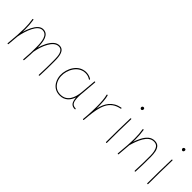

<svg xmlns="http://www.w3.org/2000/svg" viewBox="156 -1707 2702 2702"><g transform="rotate(45 1506.5 -356.0)"><path d="M103 -4.9C102.5 0.5 105 3.9 110.4 4.4C115.7 4.9 119.1 2.4 119.6 -2.9C125.5 -65.9 129.9 -120.1 133.8 -167.5L134.3 -169.4C147.9 -243.7 170.4 -319.8 201.7 -380.4C232.9 -440.9 272.5 -480.5 319.3 -480.5C417 -480.5 428.2 -358.9 428.2 -245.6C428.2 -158.2 426.8 -121.1 418 -0.5C417.5 5.4 420.4 8.3 425.8 8.3C431.2 8.3 434.1 5.9 434.6 0.5C437.5 -41 439.9 -74.7 441.4 -100.6C442.9 -126.5 443.8 -151.4 444.3 -175.3L444.8 -176.3C457 -247.1 481 -322.3 514.6 -381.3C547.9 -440.4 590.8 -480 643.1 -480C724.6 -480 732.4 -379.9 732.4 -297.4C732.4 -248 732.4 -199.7 731.9 -152.8C731.4 -105.5 729.5 -54.7 727.1 -0.5C726.6 5.4 729 8.3 734.9 8.3C740.2 8.3 743.2 5.9 743.7 0.5C746.1 -53.7 748 -105 748.5 -152.3C749 -199.7 749 -248 749 -297.4C749 -390.6 736.3 -496.6 643.1 -496.6C610.8 -496.6 582 -485.4 556.6 -462.4C505.4 -416.5 468.3 -338.4 445.3 -255.9C443.8 -376 426.3 -497.1 319.3 -497.1C291 -497.1 265.6 -486.3 242.7 -464.4C196.8 -420.9 162.1 -345.7 138.7 -264.2C139.2 -282.2 139.6 -299.8 139.6 -315.9C139.6 -380.9 135.3 -434.1 126 -490.2C125 -495.1 121.6 -497.1 116.2 -496.6C110.8 -496.1 108.4 -492.7 109.4 -487.3C118.7 -432.1 122.6 -380.4 122.6 -315.9C122.6 -239.3 116.2 -144 103 -4.9Z M1138.7 -15.6C1102.1 -15.6 1070.8 -24.4 1044.9 -41.5C993.7 -76.2 965.3 -136.7 961.4 -204.6C958 -266.6 976.1 -334 1013.2 -388.7C1050.3 -443.4 1105.5 -480.5 1177.2 -480.5C1218.3 -480.5 1249.5 -465.8 1268.6 -452.6C1273.9 -449.2 1277.8 -450.2 1280.8 -455.1C1283.7 -460 1282.7 -463.9 1277.3 -467.3C1256.3 -481 1221.2 -497.1 1176.3 -497.1C1098.1 -497.1 1038.1 -457.5 999 -399.4C959.5 -340.8 940.4 -269 943.8 -204.6C945.8 -168.9 954.6 -135.3 970.2 -104C1001 -41 1058.1 1 1139.6 1C1241.2 1 1295.4 -64.9 1322.8 -145V-143.1C1324.2 -122.6 1327.6 -102.5 1333 -82.5C1344.2 -43 1371.1 -13.7 1425.8 -13.7C1432.1 -13.7 1434.6 -16.6 1434.1 -22C1433.6 -27.3 1430.2 -30.3 1424.8 -30.3C1356.9 -30.3 1343.3 -81.5 1339.4 -143.1C1337.9 -169.9 1338.4 -197.3 1340.8 -225.1V-225.6C1342.3 -234.4 1343.3 -243.2 1343.8 -252.4L1362.8 -480.5C1363.3 -485.8 1360.8 -489.3 1355 -489.7C1349.6 -490.2 1346.7 -487.8 1346.2 -482.4L1326.7 -254.4C1316.4 -135.7 1270.5 -15.6 1138.7 -15.6Z M1614.7 8.3H1615.2C1618.7 8.8 1621.6 7.3 1623 3.9L1623.5 3.4V2.9L1624 1C1626.5 -22.9 1628.9 -48.8 1630.9 -76.7C1640.1 -177.7 1655.3 -267.6 1689.9 -338.4C1724.6 -408.7 1782.2 -457.5 1876.5 -475.6C1882.3 -477.1 1884.8 -480 1883.3 -485.4C1881.8 -491.2 1878.9 -493.7 1873.5 -492.2C1727.1 -463.9 1666.5 -364.7 1637.2 -234.9V-259.8C1637.2 -302.7 1635.7 -343.3 1632.8 -381.8C1629.9 -420.4 1624.5 -451.7 1617.2 -476.6C1615.2 -481.9 1611.8 -483.9 1606.4 -482.4C1601.1 -480.5 1599.1 -477.1 1600.6 -471.7C1607.4 -448.7 1612.3 -418 1615.7 -380.4C1619.1 -342.8 1620.6 -302.2 1620.6 -259.8C1620.6 -197.8 1617.7 -132.8 1613.8 -76.2C1611.8 -52.2 1609.4 -27.8 1607.4 -2.4V-1V-0.5C1606.9 3.4 1608.4 5.9 1611.8 7.3C1612.3 7.3 1612.3 7.3 1612.3 7.8H1612.8Z M2067.9 -694.8C2067.9 -686.5 2075.7 -669.9 2091.8 -669.9C2105.5 -669.9 2114.7 -682.1 2114.7 -698.2C2114.7 -706.5 2108.4 -719.7 2094.2 -719.7C2078.1 -719.7 2067.9 -708 2067.9 -694.8ZM2080.6 -482.4C2074.7 -482.4 2071.8 -480 2071.8 -474.6C2066.9 -361.3 2064.5 -101.1 2064.5 0C2064.5 5.4 2067.4 8.3 2072.8 8.3C2078.6 8.3 2081.5 5.4 2081.5 0C2081.5 -101.1 2083.5 -361.3 2088.4 -473.6C2088.4 -479.5 2085.9 -482.4 2080.6 -482.4Z M2295.4 -4.9C2294.9 0.5 2297.4 3.9 2302.7 4.4C2308.1 4.9 2311.5 2.4 2312 -2.9C2319.3 -79.1 2324.2 -142.6 2328.1 -197.3L2328.6 -198.7C2344.7 -258.8 2368.2 -327.6 2401.4 -384.3C2434.6 -440.9 2478.5 -480 2537.1 -480C2566.9 -480 2589.4 -471.2 2604.5 -453.1C2634.3 -417.5 2642.1 -357.9 2642.1 -297.4C2642.1 -248 2641.6 -199.7 2641.1 -152.8C2640.1 -105.5 2638.2 -54.7 2635.7 -0.5C2635.7 5.4 2638.7 8.3 2644 8.3C2649.4 8.3 2652.3 5.9 2652.3 0.5C2654.8 -53.7 2656.7 -105 2657.7 -152.3C2658.2 -199.7 2658.7 -248 2658.7 -297.4C2658.7 -331.1 2655.8 -363.3 2649.9 -394C2643.6 -424.3 2631.8 -449.2 2614.7 -468.3C2597.2 -487.3 2571.3 -496.6 2537.1 -496.6C2501.5 -496.6 2470.2 -485.4 2444.3 -462.9C2418 -439.9 2395.5 -411.1 2377.4 -376.5C2358.9 -341.3 2343.3 -305.2 2331.1 -268.1C2331.5 -284.7 2332 -300.8 2332 -315.9C2332 -380.9 2327.6 -434.1 2318.4 -490.2C2317.9 -495.6 2314.5 -498 2308.1 -496.6C2302.7 -495.1 2300.8 -492.2 2301.8 -487.3C2311 -432.1 2314.9 -380.4 2314.9 -315.9C2314.9 -239.3 2308.6 -144 2295.4 -4.9Z M2888.7 -694.8C2888.7 -686.5 2896.5 -669.9 2912.6 -669.9C2926.3 -669.9 2935.5 -682.1 2935.5 -698.2C2935.5 -706.5 2929.2 -719.7 2915 -719.7C2898.9 -719.7 2888.7 -708 2888.7 -694.8ZM2901.4 -482.4C2895.5 -482.4 2892.6 -480 2892.6 -474.6C2887.7 -361.3 2885.3 -101.1 2885.3 0C2885.3 5.4 2888.2 8.3 2893.6 8.3C2899.4 8.3 2902.3 5.4 2902.3 0C2902.3 -101.1 2904.3 -361.3 2909.2 -473.6C2909.2 -479.5 2906.7 -482.4 2901.4 -482.4Z"/></g></svg>

Font: Mikhak Thin
Style: Regular
Weight: 100
Designer: Amin Abedi
Version: Version 3.2